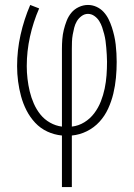

<svg xmlns="http://www.w3.org/2000/svg" viewBox="-20 -540 540 775"><path d="M230 215V7Q199 4 171 -9Q143 -22 122 -44.5Q101 -67 87 -94.5Q73 -122 65 -151.5Q57 -181 53 -211.5Q49 -242 49 -273Q49 -337 63 -399.5Q77 -462 102 -520L138 -506Q114 -451 101 -392Q88 -333 88 -273Q88 -248 91 -222Q94 -196 100 -171Q106 -146 116.5 -122Q127 -98 143 -78Q159 -58 182 -45Q205 -32 230 -29V-343Q230 -362 231.5 -381.5Q233 -401 237.5 -419.5Q242 -438 249 -456Q256 -474 268 -488.5Q280 -503 298 -511.5Q316 -520 335 -520Q353 -520 369.5 -512.5Q386 -505 398 -492Q410 -479 418 -463Q426 -447 431.5 -430Q437 -413 441 -395.5Q445 -378 447 -360.5Q449 -343 450 -325Q451 -307 451 -290Q451 -258 448 -226Q445 -194 437.5 -162.5Q430 -131 416.5 -101.5Q403 -72 381.5 -48.5Q360 -25 331 -10.5Q302 4 270 7V215ZM270 -29Q297 -32 320.5 -46.5Q344 -61 360.5 -83Q377 -105 387 -130.5Q397 -156 402.5 -182.5Q408 -209 410 -236Q412 -263 412 -291Q412 -305 411 -319Q410 -333 409 -347Q408 -361 406 -375Q404 -389 400.5 -402.5Q397 -416 392.5 -429.5Q388 -443 380.5 -455Q373 -467 361 -475.5Q349 -484 335 -484Q321 -484 309 -475Q297 -466 290 -454Q283 -442 279.5 -428Q276 -414 273.5 -400Q271 -386 270.5 -371.5Q270 -357 270 -343Z"/></svg>

Font: Iosevka Term Curly Extralight
Style: Regular
Weight: 200
Designer: Belleve Invis
Foundry: Belleve Invis
Version: Version 32.3.0